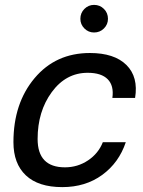

<svg xmlns="http://www.w3.org/2000/svg" viewBox="-20 -752 585 786"><path d="M348 -535Q448 -535 497.5 -486Q547 -437 533 -351H440Q447 -401 421 -427.5Q395 -454 339 -454Q250 -454 192 -375Q134 -296 134 -183Q134 -67 246 -67Q298 -67 340.5 -95.5Q383 -124 401 -170H495Q467 -86 398.5 -36Q330 14 235 14Q137 14 86 -34Q35 -82 35 -170Q35 -329 121.5 -432Q208 -535 348 -535ZM309 -675Q309 -699 325.5 -715.5Q342 -732 365 -732Q389 -732 405.5 -715.5Q422 -699 422 -675Q422 -652 405.5 -635.5Q389 -619 365 -619Q342 -619 325.5 -635.5Q309 -652 309 -675Z"/></svg>

Font: Nacelle
Style: Italic
Weight: 400
Italic angle: -12°
Designer: Sora Sagano
Foundry: Sora Sagano
Version: Version 1.000;FEAKit 1.0